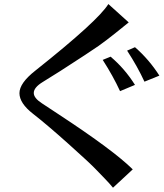

<svg xmlns="http://www.w3.org/2000/svg" viewBox="-20 -836 796 930"><path d="M151.4 -494.1Q455.1 -735.4 504.9 -816.4L603.5 -727.5Q583 -710.9 540.5 -676.8Q498 -642.6 457 -613.3Q415 -584 272.5 -492.2L186.5 -438.5Q143.6 -412.1 143.6 -385.7Q143.6 -361.3 182.6 -335.9Q221.7 -310.5 265.6 -281.2Q530.3 -107.4 623 -15.6L527.3 73.2Q508.8 50.8 488.3 29.8Q467.8 8.8 448.2 -11.7Q416 -45.9 311 -139.6Q206.1 -233.4 140.1 -284.7Q74.2 -335.9 74.2 -384.8Q74.2 -433.6 151.4 -494.1ZM477.5 -545.9 515.6 -561.5Q584 -503.9 633.8 -424.8L561.5 -394.5Q528.3 -466.8 477.5 -545.9ZM595.7 -590.8 633.8 -607.4Q702.1 -547.9 752 -469.7L679.7 -440.4Q646.5 -512.7 595.7 -590.8Z"/></svg>

Font: GenEi LateMin P v2
Style: Medium
Weight: 500
Designer: o_tamon (Modified)
Foundry: o_tamon / Adobe Systems Incorporated / FONT 910 / Philipp H. Poll
Version: Version 2.1;Original Version 1.004